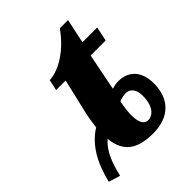

<svg xmlns="http://www.w3.org/2000/svg" viewBox="-200 -766 912 912"><g transform="rotate(-45 256.0 -310.0)"><path d="M11 21 69 39C86 -32 106 -88 151 -127C161 -31 216 8 323 8C438 8 493 -61 493 -157C493 -261 427 -285 382 -285C365 -285 352 -282 337 -278L374 -464H475L490 -536H391L417 -659H362C289 -556 201 -519 154 -519L142 -464H206L167 -297C159 -264 155 -234 151 -204C79 -159 36 -83 11 21ZM352 -53C323 -53 310 -79 310 -127C310 -148 313 -175 320 -210C333 -215 350 -220 365 -220C384 -220 414 -208 414 -154C414 -73 373 -53 352 -53Z"/></g></svg>

Font: Noto Serif ExtraCondensed Black
Style: Italic
Weight: 900
Width: 2
Italic angle: -12°
Designer: Monotype Design Team
Foundry: Monotype Imaging Inc.
Version: Version 2.014